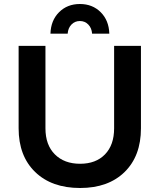

<svg xmlns="http://www.w3.org/2000/svg" viewBox="-20 -929 796 959"><path d="M318 -761H232Q234 -827 275 -868Q316 -909 379 -909Q442 -909 483 -868Q524 -827 526 -761H440Q438 -789 421 -806.5Q404 -824 379 -824Q354 -824 337 -806.5Q320 -789 318 -761ZM207 -288Q207 -205 254 -158Q301 -111 380 -111Q459 -111 504.5 -158Q550 -205 550 -288V-700H684V-288Q684 -150 602.5 -70Q521 10 380 10Q238 10 155.5 -70Q73 -150 73 -288V-700H207Z"/></svg>

Font: Montserrat arm Medium
Style: Regular
Weight: 500
Designer: Julieta Ulanovsky
Foundry: Julieta Ulanovsky
Version: Version 6.000;PS 006.000;hotconv 1.0.88;makeotf.lib2.5.64775